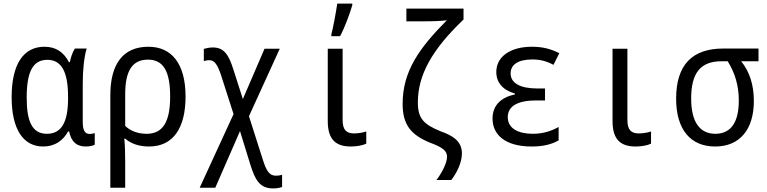

<svg xmlns="http://www.w3.org/2000/svg" viewBox="-20 -808 4280 1072"><path d="M221 10C287 10 333 -24 360 -74H366C378 -14 410 10 459 10C480 10 501 5 509 0V-65C501 -62 489 -60 481 -60C455 -60 442 -79 442 -126V-342C442 -418 450 -493 464 -537H398C385 -517 375 -487 370 -461H365C335 -518 291 -547 228 -547C112 -547 45 -451 45 -266C45 -84 111 10 221 10ZM242 -61C161 -61 129 -127 129 -263C129 -406 163 -474 244 -474C326 -474 360 -403 360 -267V-258C360 -127 324 -61 242 -61Z M596 -276V240H679V98C679 53 678 5 674 -34H679C711 -6 756 10 812 10C947 10 1016 -93 1016 -269C1016 -454 937 -547 809 -547C667 -547 596 -451 596 -276ZM799 -61C751 -61 709 -76 679 -105V-282C679 -413 719 -475 806 -475C893 -475 930 -409 930 -269C930 -130 891 -61 799 -61Z M1504 244C1525 244 1542 241 1555 236V168C1545 171 1533 173 1521 173C1484 173 1468 148 1447 82L1370 -159L1542 -536H1457L1336 -255L1283 -420C1256 -506 1229 -543 1168 -543C1149 -543 1131 -539 1118 -535V-467C1126 -470 1138 -472 1149 -472C1179 -472 1195 -444 1213 -392L1284 -171L1095 240H1182L1320 -76L1378 112C1404 194 1429 244 1504 244Z M1830 -616V-606H1879C1906 -657 1933 -732 1947 -779V-788H1863C1858 -751 1840 -652 1830 -616ZM1939 10C1971 10 2005 4 2025 -6V-74C2012 -69 1981 -63 1957 -63C1912 -63 1893 -85 1893 -138V-536H1810V-132C1810 -30 1854 10 1939 10Z M2417 197H2500C2532 154 2559 100 2559 48C2559 -23 2502 -53 2442 -74C2347 -113 2313 -145 2313 -236C2313 -391 2394 -533 2568 -699V-760H2249V-689H2350C2405 -689 2447 -691 2475 -695C2318 -537 2228 -408 2228 -228C2228 -110 2276 -54 2382 -11C2449 14 2476 33 2476 67C2476 100 2450 153 2417 197Z M2949 10C3014 10 3059 -2 3099 -24V-99C3061 -78 3015 -61 2955 -61C2875 -61 2815 -90 2815 -154C2815 -212 2865 -247 2971 -247H3023V-314H2981C2884 -314 2831 -344 2831 -398C2831 -448 2874 -476 2952 -476C2994 -476 3029 -468 3070 -446L3103 -511C3055 -535 3010 -547 2950 -547C2831 -547 2751 -493 2751 -406C2751 -346 2789 -304 2855 -286V-281C2781 -265 2730 -223 2730 -146C2730 -56 2800 10 2949 10Z M3529 10C3561 10 3595 4 3615 -6V-74C3602 -69 3571 -63 3547 -63C3502 -63 3483 -85 3483 -138V-536H3400V-132C3400 -30 3444 10 3529 10Z M3973 10C4111 10 4189 -86 4189 -244C4189 -336 4164 -410 4118 -466H4215V-537H4018C3847 -537 3755 -448 3755 -257C3755 -84 3836 10 3973 10ZM3974 -61C3885 -61 3839 -130 3839 -258C3839 -403 3893 -466 4009 -466H4043C4084 -400 4105 -330 4105 -246C4105 -130 4064 -61 3974 -61Z"/></svg>

Font: Noto Sans Mono Condensed
Style: Regular
Weight: 400
Width: 3
Designer: Monotype Design Team
Foundry: Monotype Imaging Inc.
Version: Version 2.014